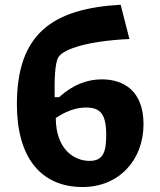

<svg xmlns="http://www.w3.org/2000/svg" viewBox="-20 -758 660 790"><path d="M49.5 -328.5C49.5 -116 143.5 11.5 320 11.5C468 11.5 570.5 -98 570.5 -247C570.5 -381.5 491.5 -431.5 399 -431.5C340.5 -431.5 281.5 -411 223 -358H205C204.5 -413.5 203 -500 222.5 -526C246 -556 336.5 -589 512.5 -597.5L476.5 -738.5C195 -722.5 49.5 -618.5 49.5 -328.5ZM209.5 -272.5C223.5 -281 271 -315.5 334.5 -315.5C394 -315.5 417 -287 417 -203C417 -135.5 406.5 -96 348.5 -96C285 -96 210 -143.5 209.5 -272.5Z"/></svg>

Font: Monaspace Argon ExtraBold
Style: Bold
Weight: 800
Designer: Riley Cran & the Lettermatic Team
Foundry: Lettermatic
Version: Version 1.000 (Monaspace Argon)